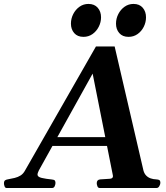

<svg xmlns="http://www.w3.org/2000/svg" viewBox="-75 -939 827 959"><path d="M487.8 -67.9 387.7 -571.3 119.1 -87.9Q117.2 -84 114.7 -77.6Q112.3 -71.3 112.3 -66.9Q112.3 -55.2 133.5 -50.3Q154.8 -45.4 184.1 -42.5Q195.8 -41.5 199 -37.1Q202.1 -32.7 202.1 -25.4Q202.1 -18.1 198.2 -9Q194.3 0 185.1 0H-42Q-49.3 0 -52.2 -8.3Q-55.2 -16.6 -55.2 -22.5Q-55.2 -34.7 -49.6 -38.3Q-43.9 -42 -37.1 -43Q-18.1 -46.4 -1.7 -50.3Q14.6 -54.2 28.1 -62.7Q41.5 -71.3 50.3 -87.9L404.3 -707H497.6L641.6 -86.9Q646 -71.3 655.5 -61.8Q665 -52.2 678 -47.9Q690.9 -43.5 705.6 -43Q716.8 -42.5 721.4 -39.1Q726.1 -35.6 726.1 -25.4Q725.6 -17.6 720.5 -8.8Q715.3 0 707 0H422.9Q414.6 0 411.4 -9Q408.2 -18.1 408.2 -23.9Q408.2 -41.5 425.8 -43Q457.5 -45.4 473.4 -46.1Q489.3 -46.9 489.3 -59.6Q489.3 -61.5 487.8 -67.9ZM161.6 -210 178.7 -253.9H480L488.8 -210ZM566.9 -754.9Q537.1 -754.9 520.8 -773.7Q504.4 -792.5 504.4 -820.8Q504.4 -846.2 515.9 -868.7Q527.3 -891.1 547.1 -905.3Q566.9 -919.4 591.8 -919.4Q621.6 -919.4 637.9 -900.4Q654.3 -881.3 654.3 -852.5Q654.3 -827.6 643.1 -805.2Q631.8 -782.7 612.1 -768.8Q592.3 -754.9 566.9 -754.9ZM341.8 -754.9Q312 -754.9 295.7 -773.7Q279.3 -792.5 279.3 -820.8Q279.3 -846.2 290.8 -868.7Q302.2 -891.1 322 -905.3Q341.8 -919.4 366.7 -919.4Q396.5 -919.4 413.1 -900.4Q429.7 -881.3 429.7 -852.5Q429.7 -827.6 418.2 -805.2Q406.7 -782.7 387 -768.8Q367.2 -754.9 341.8 -754.9Z"/></svg>

Font: Gelasio SemiBold
Style: Italic
Weight: 600
Italic angle: -8.5°
Designer: Eben Sorkin
Foundry: Eben Sorkin
Version: Version 1.008